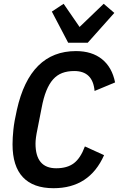

<svg xmlns="http://www.w3.org/2000/svg" viewBox="-20 -979 626 1011"><path d="M262 12Q155 12 100.5 -46Q46 -104 46 -219Q46 -253 50.5 -296.5Q55 -340 69 -401Q138 -710 380 -710Q464 -710 517 -667.5Q570 -625 586 -545L478 -500Q469 -605 371 -605Q335 -605 307.5 -594.5Q280 -584 259.5 -561Q239 -538 224 -501Q209 -464 199 -410L177 -298Q167 -251 167 -223Q167 -93 276 -93Q334 -93 369 -119.5Q404 -146 427 -208L528 -162Q451 12 262 12ZM339 -754 253 -918 315 -959 399 -837 526 -959 582 -911 442 -754Z"/></svg>

Font: IBM Plex Sans Condensed SemiBold
Style: Italic
Weight: 600
Width: 3
Italic angle: -11°
Designer: Mike Abbink, Paul van der Laan, Pieter van Rosmalen
Foundry: Bold Monday
Version: Version 1.3